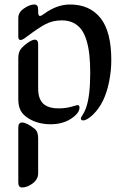

<svg xmlns="http://www.w3.org/2000/svg" viewBox="-20 -535 559 850"><path d="M175.8 -474.1Q231.9 -515.1 290 -515.1Q377 -515.1 424.8 -455.3Q472.7 -395.5 472.7 -269Q472.7 -221.2 462.9 -172.9Q453.1 -124.5 436 -89.8Q418 -52.7 391.4 -27.3Q364.7 -2 348.1 -2Q337.9 -2 337.9 -11.2Q337.9 -14.2 341.1 -18.8Q344.2 -23.4 350.1 -33.7Q356 -43.9 360.8 -57.1Q379.4 -109.4 379.4 -211.9Q379.4 -256.3 375.7 -291Q372.1 -325.7 363.3 -355.2Q354.5 -384.8 340.3 -404.1Q326.2 -423.3 304.4 -434.1Q282.7 -444.8 253.9 -444.8Q214.4 -444.8 182.9 -428.7Q151.4 -412.6 95.2 -370.1Q79.6 -357.9 70.8 -357.9Q61 -357.9 61 -373.5V-455.6Q61 -480.5 86.4 -497.8Q111.8 -515.1 131.8 -515.1Q148.9 -515.1 148.9 -494.1V-481.9Q148.9 -464.4 156.7 -464.4Q163.1 -464.4 175.8 -474.1ZM179.2 -69.8Q201.2 -55.2 238.8 -55.2Q271 -55.2 296.1 -62.5Q321.3 -69.8 321.8 -69.8Q332 -69.8 332 -59.1Q332 -33.7 294.4 -9.3Q256.8 15.1 204.1 15.1Q149.4 15.1 107.9 -9.8Q82.5 -24.9 71.8 -44.9Q61 -64.9 61 -96.2V-277.8Q61 -305.7 74.2 -320.3Q87.4 -335.4 105.5 -347.4Q123.5 -359.4 133.8 -359.4Q148.9 -359.4 148.9 -338.4V-143.1Q148.9 -89.8 179.2 -69.8ZM148.9 76.7V231.9Q148.9 258.8 124.8 276.9Q100.6 294.9 78.1 294.9Q61 294.9 61 273.9V29.3Q61 7.3 78.1 7.3Q97.7 7.3 132.8 34.7Q148.9 46.9 148.9 76.7Z"/></svg>

Font: SirinStencil
Style: Regular
Weight: 400
Designer: Olga Karpushina (okarpush@gmail.com)
Foundry: Cyreal (www.cyreal.org)
Version: Version 1.002